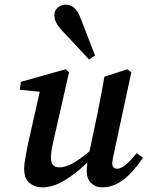

<svg xmlns="http://www.w3.org/2000/svg" viewBox="-20 -792 635 826"><path d="M418 14Q391 14 372 -4.5Q353 -23 353 -57Q353 -72 356 -93Q303 -42 254.5 -14Q206 14 161 14Q130 14 107 -5Q84 -24 84 -65Q84 -89 90 -118.5Q96 -148 101 -176L151 -397L65 -406L70 -440L262 -494L277 -481L212 -195Q206 -170 202.5 -149.5Q199 -129 199 -113Q199 -72 235 -72Q261 -72 291.5 -88.5Q322 -105 365 -141L397 -292Q405 -334 413.5 -376.5Q422 -419 429 -462L528 -494L545 -481L471 -137Q463 -103 463 -87Q463 -77 469 -71.5Q475 -66 483 -66Q500 -66 520 -82.5Q540 -99 568 -133L595 -113Q574 -82 547.5 -52.5Q521 -23 489 -4.5Q457 14 418 14ZM389 -553 363 -536Q335 -567 306.5 -597Q278 -627 249 -658Q232 -676 223 -692.5Q214 -709 214 -727Q214 -748 229.5 -760Q245 -772 263 -772Q283 -772 299 -758.5Q315 -745 327 -713Q343 -673 358 -633Q373 -593 389 -553Z"/></svg>

Font: Source Serif Pro SemiBold
Style: Italic
Weight: 600
Italic angle: -12°
Designer: Frank Grießhammer
Foundry: Adobe Systems Incorporated
Version: Version 3.001;hotconv 1.0.111;makeotfexe 2.5.65597